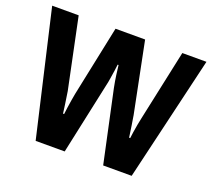

<svg xmlns="http://www.w3.org/2000/svg" viewBox="-117 -841 1104 994"><g transform="rotate(20 435.0 -343.5)"><path d="M169 0 10 -687H156L237 -299Q249 -222 254 -181H260Q261 -194 264.5 -216.5Q268 -239 271.5 -262Q275 -285 278 -299L359 -687H522L600 -299Q604 -277 609 -243Q614 -209 618 -181H624Q625 -193 628.5 -214.5Q632 -236 636 -259.5Q640 -283 644 -299L727 -687H860L698 0H541L456 -396Q449 -431 444.5 -464Q440 -497 438 -516H433Q432 -503 428.5 -480.5Q425 -458 421.5 -435Q418 -412 414 -396L329 0Z"/></g></svg>

Font: Archivo SemiCondensed
Style: Bold
Weight: 680
Width: 4
Designer: Hector Gatti
Foundry: Omnibus-Type
Version: Version 2.001; ttfautohint (v1.8.3)